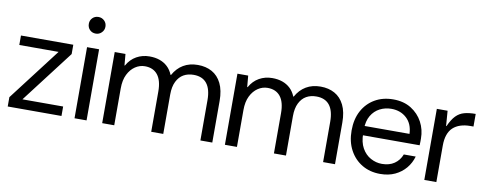

<svg xmlns="http://www.w3.org/2000/svg" viewBox="-62 -1011 3337 1319"><g transform="rotate(10 1606.5 -351.0)"><path d="M28 0V-65L307 -430H33V-496H398V-431L119 -66H403V0Z M494 0V-496H578V0ZM536 -598Q511 -598 494.5 -614.5Q478 -631 478 -657Q478 -681 494.5 -697.5Q511 -714 536 -714Q560 -714 577 -697.5Q594 -681 594 -656Q594 -632 577 -615Q560 -598 536 -598Z M687 0V-496H762L769 -417H772Q797 -462 838 -485Q879 -508 929 -508Q968 -508 999.5 -497Q1031 -486 1054.5 -464Q1078 -442 1092 -408H1095Q1122 -457 1165 -482.5Q1208 -508 1266 -508Q1322 -508 1364.5 -484.5Q1407 -461 1431 -412.5Q1455 -364 1455 -290V0H1372V-281Q1372 -358 1341 -397Q1310 -436 1249 -436Q1209 -436 1179 -419Q1149 -402 1131 -366Q1113 -330 1113 -275V0H1029V-281Q1029 -358 998 -397Q967 -436 909 -436Q873 -436 841.5 -415Q810 -394 790.5 -354.5Q771 -315 771 -257V0Z M1543 0V-496H1618L1625 -417H1628Q1653 -462 1694 -485Q1735 -508 1785 -508Q1824 -508 1855.5 -497Q1887 -486 1910.5 -464Q1934 -442 1948 -408H1951Q1978 -457 2021 -482.5Q2064 -508 2122 -508Q2178 -508 2220.5 -484.5Q2263 -461 2287 -412.5Q2311 -364 2311 -290V0H2228V-281Q2228 -358 2197 -397Q2166 -436 2105 -436Q2065 -436 2035 -419Q2005 -402 1987 -366Q1969 -330 1969 -275V0H1885V-281Q1885 -358 1854 -397Q1823 -436 1765 -436Q1729 -436 1697.5 -415Q1666 -394 1646.5 -354.5Q1627 -315 1627 -257V0Z M2627 12Q2556 12 2501 -20.5Q2446 -53 2414.5 -111.5Q2383 -170 2383 -248Q2383 -327 2414 -385Q2445 -443 2500.5 -475.5Q2556 -508 2629 -508Q2702 -508 2754 -475.5Q2806 -443 2834 -390.5Q2862 -338 2862 -276Q2862 -266 2862 -254.5Q2862 -243 2861 -229H2446V-294H2779Q2776 -364 2733.5 -403Q2691 -442 2627 -442Q2584 -442 2547 -423Q2510 -404 2487.5 -366Q2465 -328 2465 -271V-243Q2465 -181 2488 -140Q2511 -99 2548.5 -78.5Q2586 -58 2627 -58Q2679 -58 2714 -82Q2749 -106 2765 -148H2848Q2835 -102 2805 -66Q2775 -30 2730.5 -9Q2686 12 2627 12Z M2934 0V-496H3009L3017 -391H3020Q3042 -440 3066.5 -465Q3091 -490 3124 -499Q3157 -508 3203 -508V-420H3181Q3143 -420 3112.5 -410Q3082 -400 3061 -380.5Q3040 -361 3029 -329.5Q3018 -298 3018 -255V0Z"/></g></svg>

Font: DM Sans 9pt 36pt
Style: Regular
Weight: 400
Version: Version 4.004;gftools[0.9.30]